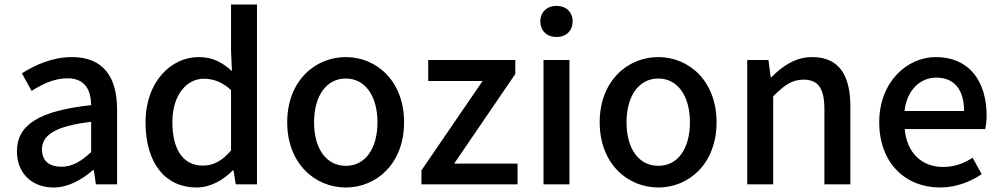

<svg xmlns="http://www.w3.org/2000/svg" viewBox="-20 -817 4435 851"><path d="M217 14C283 14 342 -20 392 -63H396L405 0H499V-331C499 -478 436 -564 299 -564C211 -564 134 -528 77 -492L120 -414C167 -444 221 -470 279 -470C360 -470 383 -414 384 -351C155 -326 55 -265 55 -146C55 -49 122 14 217 14ZM252 -78C203 -78 166 -100 166 -155C166 -216 221 -258 384 -277V-143C339 -101 300 -78 252 -78Z M851 14C914 14 971 -20 1012 -62H1015L1025 0H1119V-797H1004V-593L1008 -502C964 -541 924 -564 860 -564C738 -564 625 -454 625 -275C625 -92 714 14 851 14ZM879 -83C793 -83 744 -152 744 -276C744 -395 807 -468 883 -468C924 -468 963 -455 1004 -418V-150C964 -103 925 -83 879 -83Z M1513 14C1649 14 1771 -92 1771 -275C1771 -458 1649 -564 1513 -564C1376 -564 1253 -458 1253 -275C1253 -92 1376 14 1513 14ZM1513 -82C1426 -82 1372 -158 1372 -275C1372 -391 1426 -469 1513 -469C1599 -469 1653 -391 1653 -275C1653 -158 1599 -82 1513 -82Z M1848 0H2274V-92H1993L2264 -489V-551H1878V-458H2119L1848 -62Z M2389 0H2504V-551H2389ZM2447 -653C2489 -653 2518 -680 2518 -723C2518 -763 2489 -791 2447 -791C2404 -791 2375 -763 2375 -723C2375 -680 2404 -653 2447 -653Z M2898 14C3034 14 3156 -92 3156 -275C3156 -458 3034 -564 2898 -564C2761 -564 2638 -458 2638 -275C2638 -92 2761 14 2898 14ZM2898 -82C2811 -82 2757 -158 2757 -275C2757 -391 2811 -469 2898 -469C2984 -469 3038 -391 3038 -275C3038 -158 2984 -82 2898 -82Z M3292 0H3407V-390C3456 -439 3490 -464 3541 -464C3606 -464 3634 -427 3634 -332V0H3749V-346C3749 -486 3697 -564 3580 -564C3505 -564 3448 -524 3398 -474H3396L3386 -551H3292Z M4146 14C4217 14 4281 -11 4331 -45L4291 -118C4251 -92 4209 -77 4160 -77C4065 -77 3999 -140 3990 -245H4347C4350 -259 4353 -281 4353 -304C4353 -459 4274 -564 4128 -564C4000 -564 3877 -454 3877 -275C3877 -93 3995 14 4146 14ZM3989 -325C4000 -421 4061 -473 4130 -473C4210 -473 4253 -419 4253 -325Z"/></svg>

Font: ChiuKong Gothic CL Medium
Style: Regular
Weight: 500
Designer: Ryoko NISHIZUKA 西塚涼子 (kana, bopomofo & ideographs); Paul D. Hunt (Latin, Greek & Cyrillic); Sandoll Communications 산돌커뮤니
Foundry: Adobe
Version: Version 1.300